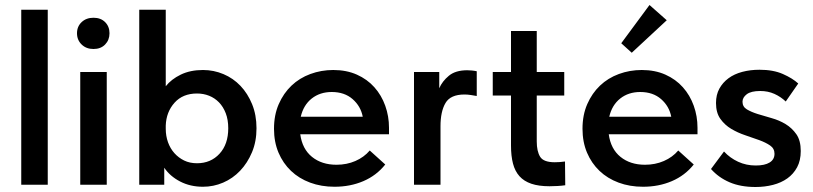

<svg xmlns="http://www.w3.org/2000/svg" viewBox="-20 -739 3252 768"><path d="M65 -700H171V0H65Z M301 -451H407V0H301ZM354 -543Q325 -543 306.5 -561Q288 -579 288 -606Q288 -633 306.5 -650.5Q325 -668 354 -668Q383 -668 400.5 -650.5Q418 -633 418 -606Q418 -579 400.5 -561Q383 -543 354 -543Z M537 0V-700H643V-394Q665 -422 703 -440.5Q741 -459 792 -459Q835 -459 874 -442.5Q913 -426 942 -395.5Q971 -365 988.5 -322Q1006 -279 1006 -226Q1006 -173 988 -130Q970 -87 940.5 -56Q911 -25 872.5 -8.5Q834 8 792 8Q741 8 700.5 -13Q660 -34 637 -68V0ZM768 -365Q711 -365 678 -328Q645 -291 643 -237V-224Q643 -195 652 -170Q661 -145 677.5 -126.5Q694 -108 716.5 -97Q739 -86 768 -86Q823 -86 858 -124Q893 -162 893 -226Q893 -260 883 -286Q873 -312 856 -329.5Q839 -347 816.5 -356Q794 -365 768 -365Z M1318 8Q1265 8 1220.5 -8.5Q1176 -25 1144 -55.5Q1112 -86 1094 -128.5Q1076 -171 1076 -224Q1076 -279 1095 -322.5Q1114 -366 1146 -396.5Q1178 -427 1221.5 -443Q1265 -459 1313 -459Q1366 -459 1407.5 -440.5Q1449 -422 1477.5 -390Q1506 -358 1521 -316Q1536 -274 1536 -228V-202H1181Q1189 -143 1228 -111.5Q1267 -80 1326 -80Q1367 -80 1401.5 -95Q1436 -110 1459 -137L1521 -81Q1486 -37 1433.5 -14.5Q1381 8 1318 8ZM1307 -371Q1260 -371 1227 -345Q1194 -319 1183 -272H1431Q1423 -314 1390.5 -342.5Q1358 -371 1307 -371Z M1849 -458Q1857 -458 1867.5 -457Q1878 -456 1887 -454V-355Q1876 -357 1863 -359Q1850 -361 1838 -361Q1782 -361 1762 -327Q1742 -293 1742 -234V0H1636V-451H1737V-386Q1749 -414 1775.5 -436Q1802 -458 1849 -458Z M1951 -451H2024V-615H2127V-451H2237V-357H2127V-173Q2127 -134 2140.5 -112Q2154 -90 2199 -90Q2219 -90 2240 -93L2241 2Q2227 4 2210.5 5Q2194 6 2178 6Q2135 6 2105.5 -4Q2076 -14 2058 -34Q2040 -54 2032 -84.5Q2024 -115 2024 -157V-357H1951Z M2552 8Q2499 8 2454.5 -8.5Q2410 -25 2378 -55.5Q2346 -86 2328 -128.5Q2310 -171 2310 -224Q2310 -279 2329 -322.5Q2348 -366 2380 -396.5Q2412 -427 2455.5 -443Q2499 -459 2547 -459Q2600 -459 2641.5 -440.5Q2683 -422 2711.5 -390Q2740 -358 2755 -316Q2770 -274 2770 -228V-202H2415Q2423 -143 2462 -111.5Q2501 -80 2560 -80Q2601 -80 2635.5 -95Q2670 -110 2693 -137L2755 -81Q2720 -37 2667.5 -14.5Q2615 8 2552 8ZM2541 -371Q2494 -371 2461 -345Q2428 -319 2417 -272H2665Q2657 -314 2624.5 -342.5Q2592 -371 2541 -371ZM2647 -658 2507 -528 2465 -566 2578 -719Z M3002 9Q2942 9 2898 -10Q2854 -29 2824 -63L2876 -133Q2900 -107 2932.5 -92Q2965 -77 3003 -77Q3039 -77 3058.5 -89Q3078 -101 3078 -124Q3078 -145 3060.5 -157Q3043 -169 3017 -178.5Q2991 -188 2961 -198Q2931 -208 2905 -223.5Q2879 -239 2861.5 -263.5Q2844 -288 2844 -327Q2844 -360 2857.5 -384.5Q2871 -409 2894 -426Q2917 -443 2949 -451.5Q2981 -460 3018 -460Q3073 -460 3111.5 -443Q3150 -426 3173 -405L3123 -333Q3103 -352 3077.5 -363.5Q3052 -375 3021 -375Q2984 -375 2967 -362Q2950 -349 2950 -332Q2950 -312 2967.5 -301.5Q2985 -291 3010.5 -283Q3036 -275 3066.5 -266.5Q3097 -258 3122.5 -242.5Q3148 -227 3165.5 -202Q3183 -177 3183 -135Q3183 -97 3168.5 -70Q3154 -43 3129.5 -25.5Q3105 -8 3072 0.5Q3039 9 3002 9Z"/></svg>

Font: Tilda Sans Semibold
Style: Regular
Weight: 600
Designer: ParaType Ltd
Foundry: ParaType Ltd
Version: Version 1.009